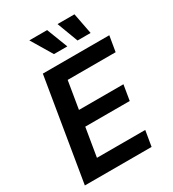

<svg xmlns="http://www.w3.org/2000/svg" viewBox="-223 -1066 1065 1185"><g transform="rotate(-30 310.0 -473.5)"><path d="M25.9 0 146.5 -727.5H620.1L601.6 -617.2H259.8L227.5 -421.9H544.4L526.4 -313H209.5L175.8 -110.4H520L501.5 0ZM266.1 -797.4 176.8 -946.8H303.7L361.3 -797.4ZM434.1 -797.4 377.9 -946.8H498.5L527.3 -797.4Z"/></g></svg>

Font: Inter Semi Bold
Style: Italic
Weight: 600
Italic angle: -9.39999°
Designer: Rasmus Andersson
Foundry: rsms
Version: Version 4.000;git-3c8e0fc